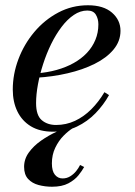

<svg xmlns="http://www.w3.org/2000/svg" viewBox="-20 -490 512 729"><path d="M181 10Q131 10 97.2 -10.5Q63.5 -31 46 -67Q28.5 -103 28.5 -150Q28.5 -208.5 50 -265.5Q71.5 -322.5 110.5 -368.8Q149.5 -415 201.5 -442.5Q253.5 -470 314 -470Q373 -470 405.2 -442Q437.5 -414 437.5 -373Q437.5 -333.5 411 -301.8Q384.5 -270 339.2 -247.5Q294 -225 237 -211.8Q180 -198.5 118.5 -195V-211.5Q159.5 -214.5 195.2 -224.5Q231 -234.5 260 -250.8Q289 -267 310 -289.2Q331 -311.5 342.2 -338.8Q353.5 -366 353.5 -397.5Q353.5 -418.5 344 -434.2Q334.5 -450 311.5 -450Q285 -450 260.2 -433.2Q235.5 -416.5 213.8 -387.8Q192 -359 174.2 -322.8Q156.5 -286.5 143.8 -247Q131 -207.5 124 -169.2Q117 -131 117 -98.5Q117 -52 138.5 -33.8Q160 -15.5 193 -15.5Q231 -15.5 264.8 -31.2Q298.5 -47 326.5 -75Q354.5 -103 376.5 -140L394 -129Q373.5 -92 342.8 -60.2Q312 -28.5 271.8 -9.2Q231.5 10 181 10ZM177.5 219Q151 219 126.5 212.5Q102 206 86.8 189.5Q71.5 173 71.5 143.5Q71.5 113.5 89.8 88.5Q108 63.5 136.2 43.8Q164.5 24 195.5 9.8Q226.5 -4.5 252 -12.5L257.5 -4Q240 6.5 221.2 25.5Q202.5 44.5 189.8 71Q177 97.5 177 130.5Q177 159.5 188.5 173.5Q200 187.5 217.5 187.5Q233.5 187.5 246.5 179.5Q259.5 171.5 269 159.8Q278.5 148 284 136.5L299.5 144Q292 158 278 175.5Q264 193 239.8 206Q215.5 219 177.5 219Z"/></svg>

Font: Bodoni Moda 11pt Medium
Style: Italic
Weight: 500
Italic angle: -13°
Designer: Owen Earl
Foundry: indestructible type
Version: Version 2.004